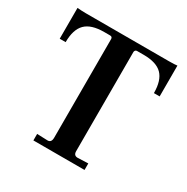

<svg xmlns="http://www.w3.org/2000/svg" viewBox="-141 -721 819 842"><g transform="rotate(30 268.0 -300.0)"><path d="M138 0V-33L192 -31Q211 -31 211 -56V-555Q211 -567 199 -567H169Q104 -567 74.5 -537.5Q45 -508 45 -444H15V-600Q37 -598 59 -598H478Q509 -598 521 -600V-444H492Q492 -508 463 -537.5Q434 -567 369 -567H336Q326 -567 324 -556V-53Q324 -31 344 -31L397 -33V0Z"/></g></svg>

Font: UnnaMedium
Style: Regular
Weight: 500
Designer: Jorge de Buen Unna
Foundry: Omnibus-Type
Version: Version 2.008;hotconv 1.0.109;makeotfexe 2.5.65596